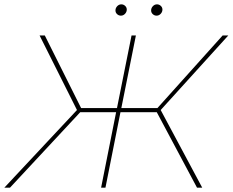

<svg xmlns="http://www.w3.org/2000/svg" viewBox="-40 -863 1070 883"><path d="M699 -357 890 0H866L681 -347H514L445 0H425L494 -347H329L6 0H-20L314 -357L142 -700H166L333 -366H498L565 -700H585L518 -366H684L984 -700H1010ZM491 -815Q491 -826 499 -834.5Q507 -843 518 -843Q528 -843 535.5 -836Q543 -829 543 -819Q543 -808 535 -799.5Q527 -791 516 -791Q506 -791 498.5 -798Q491 -805 491 -815ZM655 -815Q655 -826 663 -834.5Q671 -843 682 -843Q692 -843 699.5 -836Q707 -829 707 -819Q707 -808 699 -799.5Q691 -791 680 -791Q670 -791 662.5 -798Q655 -805 655 -815Z"/></svg>

Font: Montserrat Alternates Thin
Style: Italic
Weight: 250
Italic angle: -11.3°
Designer: Julieta Ulanovsky
Foundry: Julieta Ulanovsky
Version: Version 7.200